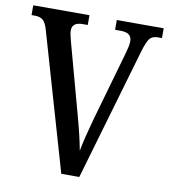

<svg xmlns="http://www.w3.org/2000/svg" viewBox="-81 -783 748 851"><g transform="rotate(10 293.5 -357.0)"><path d="M73 -618Q64 -649 51 -659.5Q38 -670 15 -670H0V-714H253V-670H230Q183 -670 183 -633Q183 -623 186 -610.5Q189 -598 192 -586L280 -263Q303 -180 315 -115Q321 -148 330 -183.5Q339 -219 351 -263L441 -578Q445 -592 448 -606Q451 -620 451 -632Q451 -670 402 -670H376V-714H587V-670H569Q544 -670 532 -655.5Q520 -641 506 -593L333 0H252Z"/></g></svg>

Font: Noto Serif Tamil Condensed Medium
Style: Regular
Weight: 500
Width: 3
Designer: Indian Type Foundry, Tom Grace, and the Monotype Design Team
Foundry: Monotype Imaging Inc.
Version: Version 2.004; ttfautohint (v1.8.4.7-5d5b)